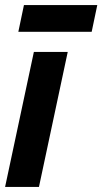

<svg xmlns="http://www.w3.org/2000/svg" viewBox="-36 -734 402 754"><path d="M-16 0 97 -530H230L117 0ZM36 -609 58 -714H346L324 -609Z"/></svg>

Font: Radio Canada Big SemiBold
Style: Italic
Weight: 600
Italic angle: -12°
Designer: Étienne Aubert Bonn
Foundry: Coppers and Brasses
Version: Version 1.001